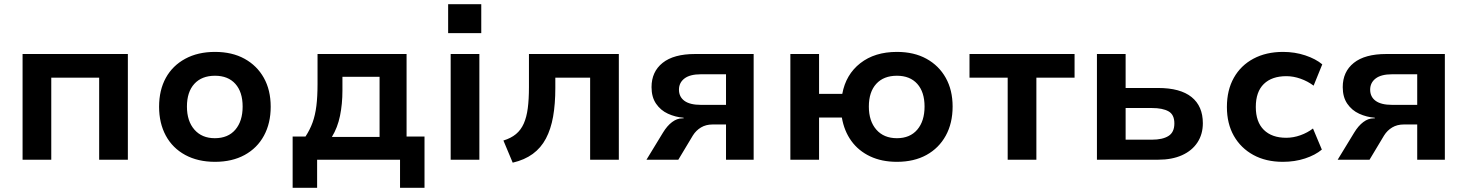

<svg xmlns="http://www.w3.org/2000/svg" viewBox="-20 -757 6955 910"><path d="M87 0V-501H586V0H450V-389H223V0Z M999 10Q918 10 858 -22.5Q798 -55 766 -114Q734 -173 734 -251Q734 -330 766 -388Q798 -446 858 -478.5Q918 -511 999 -511Q1080 -511 1139 -478.5Q1198 -446 1230.5 -388Q1263 -330 1263 -251Q1263 -173 1231 -114Q1199 -55 1139.5 -22.5Q1080 10 999 10ZM998 -102Q1061 -102 1095.5 -142.5Q1130 -183 1130 -252Q1130 -321 1095.5 -359.5Q1061 -398 999 -398Q936 -398 901 -359.5Q866 -321 866 -252Q866 -183 901.5 -142.5Q937 -102 998 -102Z M1367 133V-110H1428Q1449 -142 1461.5 -176.5Q1474 -211 1479.5 -255Q1485 -299 1485 -359V-501H1907V-110H1992V133H1876V0H1483V133ZM1553 -108H1779V-393H1603V-328Q1603 -264 1591.5 -208Q1580 -152 1553 -108Z M2104 -600V-737H2261V-600ZM2116 0V-501H2252V0Z M2410 14 2366 -91Q2402 -102 2425.5 -121.5Q2449 -141 2462.5 -171.5Q2476 -202 2481.5 -244.5Q2487 -287 2487 -344V-501H2913V0H2777V-389H2612V-340Q2612 -264 2601.5 -204.5Q2591 -145 2567.5 -100.5Q2544 -56 2505 -27.5Q2466 1 2410 14Z M3044 0 3122 -128Q3142 -161 3165.5 -178.5Q3189 -196 3213 -196H3220V-199Q3181 -202 3146 -218Q3111 -234 3089.5 -265.5Q3068 -297 3068 -344Q3068 -417 3120.5 -459Q3173 -501 3274 -501H3552V0H3421V-167H3357Q3326 -167 3302.5 -153Q3279 -139 3264 -115L3195 0ZM3302 -260H3421V-405H3302Q3250 -405 3224 -385Q3198 -365 3198 -332Q3198 -298 3224 -279Q3250 -260 3302 -260Z M4231 10Q4159 10 4104 -16Q4049 -42 4015 -89Q3981 -136 3970 -200H3862V0H3726V-501H3862V-312H3972Q3989 -404 4057.5 -457.5Q4126 -511 4231 -511Q4312 -511 4371 -478.5Q4430 -446 4462.5 -388Q4495 -330 4495 -252Q4495 -173 4462.5 -114Q4430 -55 4371 -22.5Q4312 10 4231 10ZM4231 -102Q4293 -102 4327.5 -142.5Q4362 -183 4362 -252Q4362 -321 4327.5 -359.5Q4293 -398 4231 -398Q4168 -398 4133 -359.5Q4098 -321 4098 -252Q4098 -183 4133.5 -142.5Q4169 -102 4231 -102Z M4756 0V-389H4575V-501H5073V-389H4892V0Z M5179 0V-501H5315V-340H5469Q5574 -340 5627.5 -297Q5681 -254 5681 -173Q5681 -121 5655.5 -82Q5630 -43 5582.5 -21.5Q5535 0 5469 0ZM5315 -95H5440Q5490 -95 5518 -112.5Q5546 -130 5546 -172Q5546 -214 5518 -229.5Q5490 -245 5440 -245H5315Z M6060 10Q5980 10 5920.5 -22.5Q5861 -55 5828 -113Q5795 -171 5795 -250Q5795 -330 5828 -388.5Q5861 -447 5921 -479Q5981 -511 6061 -511Q6117 -511 6166.5 -494.5Q6216 -478 6247 -452L6206 -351Q6178 -372 6144 -384Q6110 -396 6077 -396Q6008 -396 5970 -359Q5932 -322 5932 -250Q5932 -179 5970 -141.5Q6008 -104 6076 -104Q6110 -104 6143.5 -116Q6177 -128 6203 -148L6245 -48Q6214 -22 6165.5 -6Q6117 10 6060 10Z M6320 0 6398 -128Q6418 -161 6441.5 -178.5Q6465 -196 6489 -196H6496V-199Q6457 -202 6422 -218Q6387 -234 6365.5 -265.5Q6344 -297 6344 -344Q6344 -417 6396.5 -459Q6449 -501 6550 -501H6828V0H6697V-167H6633Q6602 -167 6578.5 -153Q6555 -139 6540 -115L6471 0ZM6578 -260H6697V-405H6578Q6526 -405 6500 -385Q6474 -365 6474 -332Q6474 -298 6500 -279Q6526 -260 6578 -260Z"/></svg>

Font: Nunito Sans 7pt
Style: Bold
Weight: 700
Designer: Vernon Adams
Foundry: Vernon Adams
Version: Version 3.101;gftools[0.9.27]